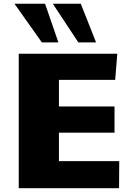

<svg xmlns="http://www.w3.org/2000/svg" viewBox="-20 -995 712 1015"><path d="M79.1 0V-710.9H600.1L588.9 -572.8H291.5V-432.1H585.4V-293.5H291.5V-143.1H610.4L609.4 0ZM201.2 -771 56.6 -975.1H218.3L288.6 -771ZM394 -771 259.3 -975.1H407.2L487.8 -771Z"/></svg>

Font: Comme Black
Style: Regular
Weight: 900
Version: Version 1.000;gftools[0.9.27]